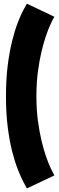

<svg xmlns="http://www.w3.org/2000/svg" viewBox="-20 -786 321 1044"><path d="M126 238.5 275.5 168Q267 152.5 254.8 126.5Q242.5 100.5 229.8 63.2Q217 26 205.5 -22.2Q194 -70.5 186 -130.5Q178 -190.5 178 -262.5Q178 -335 186 -395.5Q194 -456 205.5 -504.5Q217 -553 229.8 -590.5Q242.5 -628 254.8 -654.2Q267 -680.5 275.5 -695L126 -766Q119.5 -754.5 106 -729.2Q92.5 -704 76.5 -662.5Q60.5 -621 46 -563.2Q31.5 -505.5 22 -430.8Q12.5 -356 12.5 -262.5Q12.5 -170.5 22 -95.2Q31.5 -20 46 36.8Q60.5 93.5 76.5 134.2Q92.5 175 106 201Q119.5 227 126 238.5Z"/></svg>

Font: Anybody ExtraCondensed Black
Style: Regular
Weight: 900
Width: 2
Version: Version 1.113;gftools[0.9.25]